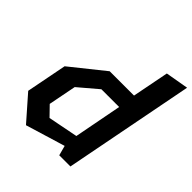

<svg xmlns="http://www.w3.org/2000/svg" viewBox="-209 -908 1063 1063"><g transform="rotate(45 323.0 -376.0)"><path d="M410.5 0H498L646.5 -765L511.5 -741.5L469.5 -526.5H279L83 -369.5L36.5 -131L162.5 12.5L395 -58ZM172 -164 204 -327.5 317 -423.5H456L402 -142.5L226.5 -108Z"/></g></svg>

Font: Monaspace Krypton SemiBold
Style: Italic
Weight: 600
Italic angle: -11°
Designer: Riley Cran & the Lettermatic Team
Foundry: Lettermatic
Version: Version 1.101 (Monaspace Krypton)